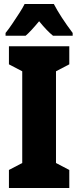

<svg xmlns="http://www.w3.org/2000/svg" viewBox="-20 -1040 394 967"><path d="M329 -93H25V-184L92 -219V-681L25 -716V-807H329V-716L262 -681V-219L329 -184ZM251 -1020Q285 -955 346 -874V-860H247Q217 -884 177 -933Q133 -880 109 -860H8V-874Q22 -891 41 -919Q60 -947 78 -975Q96 -1003 104 -1020Z"/></svg>

Font: Noto Sans Kannada UI ExtraCondensed Black
Style: Regular
Weight: 900
Width: 2
Designer: Jelle Bosma - Monotype Design Team
Foundry: Monotype Imaging Inc.
Version: Version 2.005; ttfautohint (v1.8.4.7-5d5b)